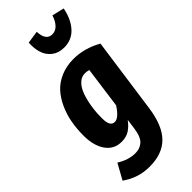

<svg xmlns="http://www.w3.org/2000/svg" viewBox="-330 -866 1136 1136"><g transform="rotate(-45 238.5 -298.0)"><path d="M308.1 -633.8Q262.7 -633.8 231.9 -657.2Q201.2 -680.7 189 -718.3Q176.8 -755.9 180.2 -803.2L258.8 -814.9Q261.7 -738.8 314 -738.8Q340.8 -738.8 361.1 -759.8Q381.3 -780.8 393.1 -817.9L469.2 -799.8Q455.1 -725.1 413.8 -679.4Q372.6 -633.8 308.1 -633.8ZM298.8 -547.9Q388.7 -547.9 476.1 -499L409.2 -22Q391.1 104 332.3 163.1Q273.4 222.2 167 222.2Q72.3 222.2 -4.9 167L48.8 69.8Q107.4 106 162.1 106Q181.2 106 195.8 101.6Q210.4 97.2 224.6 85.9Q238.8 74.7 248.3 53Q257.8 31.2 262.2 -1L271 -65.9Q247.6 -33.7 220.5 -16.4Q193.4 1 154.8 1Q91.3 1 55.7 -49.6Q20 -100.1 20 -185.1Q20 -240.7 29.1 -291.5Q38.1 -342.3 59.3 -389.6Q80.6 -437 111.8 -471.7Q143.1 -506.3 191.2 -527.1Q239.3 -547.9 298.8 -547.9ZM286.1 -439.9Q256.8 -439.9 233.9 -417.5Q210.9 -395 197.5 -357.4Q184.1 -319.8 177 -275.1Q169.9 -230.5 169.9 -182.1Q169.9 -143.6 179.7 -127.2Q189.5 -110.8 209 -110.8Q241.2 -110.8 283.2 -174.8L318.8 -435.1Q302.7 -439.9 286.1 -439.9Z"/></g></svg>

Font: Fira Sans Compressed
Style: Bold Italic
Weight: 700
Width: 3
Italic angle: -8°
Designer: Carrois Corporate & Edenspiekermann AG
Foundry: Carrois Corporate GbR & Edenspiekermann AG
Version: Version 4.203;PS 004.203;hotconv 1.0.88;makeotf.lib2.5.64775